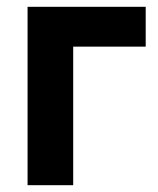

<svg xmlns="http://www.w3.org/2000/svg" viewBox="-20 -544 464 564"><path d="M61 0V-524H408V-407H195V0Z"/></svg>

Font: Rising Sun
Style: Bold
Weight: 700
Designer: Matt McInerney, Pablo Impallari, Rodrigo Fuenzalida (Raleway font), Stephen Hutchings (Greek), Cristiano Sobral (main ch
Foundry: The Rising Sun Project Authors
Version: Version 4.327; ttfautohint (v1.8.4.7-5d5b-dirty)